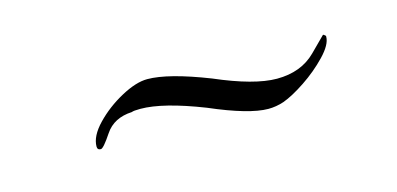

<svg xmlns="http://www.w3.org/2000/svg" viewBox="-27 -557 442 214"><g transform="rotate(-15 194.5 -449.5)"><path d="M266 -416Q244 -416 200 -435Q154 -453 128 -453Q120 -453 118 -452Q97 -451 87 -436Q77 -421 74 -421Q70 -421 70 -425Q70 -437 83 -450.5Q96 -464 113.5 -473.5Q131 -483 144 -483Q168 -483 214 -465Q258 -446 284 -446Q312 -446 329 -463L346 -480Q347 -480 349 -478V-477Q349 -468 337 -455.5Q325 -443 310 -433Q295 -423 284 -419Q275 -416 266 -416Z"/></g></svg>

Font: Updock
Style: Regular
Weight: 400
Designer: Robert E. Leuschke
Foundry: Robert E. Leuschke
Version: Version 1.010; ttfautohint (v1.8.4.7-5d5b)